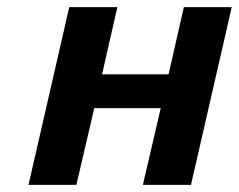

<svg xmlns="http://www.w3.org/2000/svg" viewBox="-20 -520 672 540"><path d="M517.1 0H381.8L432.1 -215.8H245.1L194.8 0H60.1L174.8 -500H310.1L267.1 -311H454.1L497.1 -500H631.8Z"/></svg>

Font: Perun
Style: Bold Italic
Weight: 700
Italic angle: -12°
Foundry: Copyright (c) Stefan Peev, Context Ltd, 2016
Version: Version 001.000